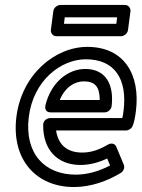

<svg xmlns="http://www.w3.org/2000/svg" viewBox="-20 -717 571 774"><path d="M96 -245C114 -393 226 -478 326 -478C443 -478 494 -398 478 -270C477 -260 475 -249 473 -241H183C173 -241 154 -234 154 -213C153 -113 212 -52 304 -52C342 -52 378 -62 412 -78L424 -50C380 -27 333 -13 285 -13C162 -13 78 -96 96 -245ZM46 -245C25 -70 129 37 278 37C346 37 413 13 467 -20C478 -27 484 -42 479 -53L449 -125C443 -140 427 -141 415 -134C379 -113 348 -102 311 -102C252 -102 215 -132 206 -191H488C498 -191 511 -199 515 -210C521 -225 525 -246 528 -270C546 -416 481 -528 332 -528C202 -528 67 -417 46 -245ZM184 -264H402C417 -264 429 -278 430 -289C440 -374 408 -439 324 -439C252 -439 185 -383 163 -292C161 -282 162 -264 184 -264ZM221 -314C242 -365 280 -389 318 -389C363 -389 382 -367 382 -314ZM238 -621 241 -647H452L449 -621ZM185 -596C184 -585 192 -571 207 -571H468C479 -571 494 -581 496 -596L506 -672C507 -683 499 -697 484 -697H223C212 -697 197 -687 195 -672Z"/></svg>

Font: Falling Sky
Style: OuObl
Weight: 400
Designer: Paul D. Hunt
Foundry: Adobe Systems Incorporated
Version: Version 1.02